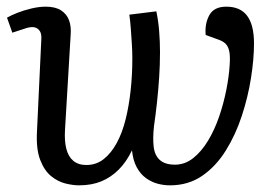

<svg xmlns="http://www.w3.org/2000/svg" viewBox="-20 -542 826 576"><path d="M449 -508Q455 -480 457.5 -448.5Q460 -417 460 -385Q460 -348 457.5 -310Q455 -272 451 -235Q447 -198 442 -164Q438 -128 441 -102Q444 -76 459.5 -62Q475 -48 505 -48Q535 -48 560 -68Q585 -88 604.5 -120.5Q624 -153 637.5 -192.5Q651 -232 659 -272.5Q667 -313 669 -347Q671 -375 667.5 -389.5Q664 -404 656 -411.5Q648 -419 633 -424L597 -437Q594 -471 608 -496.5Q622 -522 659 -522Q701 -522 721.5 -494.5Q742 -467 742 -412Q742 -365 733 -308Q724 -251 705.5 -194.5Q687 -138 657.5 -90.5Q628 -43 586.5 -14.5Q545 14 490 14Q471 14 452.5 9Q434 4 417.5 -8Q401 -20 390 -40.5Q379 -61 376 -91Q359 -56 336 -33Q313 -10 284 2Q255 14 217 14Q199 14 176.5 8.5Q154 3 133.5 -13.5Q113 -30 100.5 -62.5Q88 -95 91 -149L104 -425Q105 -441 99 -449.5Q93 -458 83.5 -460Q74 -462 60 -458L17 -444L1 -489Q13 -496 32 -503.5Q51 -511 74 -516.5Q97 -522 117 -522Q146 -522 163 -511Q180 -500 187 -481.5Q194 -463 192 -438L175 -152Q173 -119 179 -95.5Q185 -72 200 -59.5Q215 -47 239 -47Q269 -47 291.5 -65Q314 -83 330.5 -113.5Q347 -144 357 -184.5Q367 -225 372 -271.5Q377 -318 377 -366Q377 -389 375.5 -411Q374 -433 372.5 -455Q371 -477 368 -498Z"/></svg>

Font: Literata 18pt
Style: Italic
Weight: 400
Italic angle: -2°
Designer: Latin by Veronika Burian and Jose Scaglione. Greek by Irene Vlachou. Cyrillic by Vera Evstafieva
Foundry: TypeTogether
Version: Version 3.103;gftools[0.9.29]